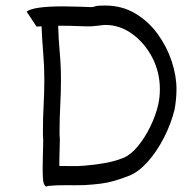

<svg xmlns="http://www.w3.org/2000/svg" viewBox="-20 -671 697 693"><path d="M112 -575 76 -629Q100 -648 207 -648Q234 -648 258 -647Q282 -646 291 -646Q306 -645 312 -645.5Q318 -646 321.5 -647.5Q325 -649 333 -650Q341 -651 360 -651Q420 -651 468 -622.5Q516 -594 549 -548.5Q582 -503 599.5 -450.5Q617 -398 617 -349Q617 -330 615 -310.5Q613 -291 610 -275Q597 -223 571.5 -173.5Q546 -124 513.5 -87.5Q481 -51 447 -37Q416 -25 391.5 -18Q367 -11 342.5 -8Q318 -5 287 -3Q253 -2 219.5 -2.5Q186 -3 154 0Q154 0 148.5 2Q143 4 138 -9Q134 -18 134 -63Q134 -76 134.5 -98Q135 -120 135.5 -140Q136 -160 136 -167Q135 -175 135 -184Q135 -193 135 -201Q135 -247 137.5 -292.5Q140 -338 140 -383Q140 -431 136 -479Q132 -527 130 -576Q111 -575 112 -575ZM196 -169Q196 -161 195.5 -143.5Q195 -126 194.5 -106Q194 -86 194 -72Q217 -72 239.5 -71.5Q262 -71 284 -73Q323 -76 359 -82.5Q395 -89 425 -101Q452 -112 477.5 -143Q503 -174 522.5 -214Q542 -254 551 -293Q554 -307 555.5 -320Q557 -333 557 -349Q557 -410 530 -462.5Q503 -515 458 -548Q413 -581 360 -581Q353 -581 331.5 -578Q310 -575 288 -576Q279 -576 256.5 -577Q234 -578 207 -578Q205 -578 190 -578Q191 -532 195.5 -483.5Q200 -435 200 -383Q200 -336 197.5 -290.5Q195 -245 195 -201Q195 -192 195 -184.5Q195 -177 196 -169Z"/></svg>

Font: Syne
Style: Italic
Weight: 400
Italic angle: -9°
Designer: Lucas Descroix
Foundry: Bonjour Monde
Version: Version 2.000; ttfautohint (v1.8.3)